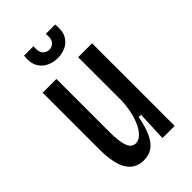

<svg xmlns="http://www.w3.org/2000/svg" viewBox="-219 -781 868 868"><g transform="rotate(-45 215.0 -347.0)"><path d="M163 12Q109 12 82 -31.5Q55 -75 55 -168V-528H143V-191Q143 -126 154.5 -97Q166 -68 191 -68Q209 -68 225 -82.5Q241 -97 253 -121.5Q265 -146 272.5 -178Q280 -210 282 -246V-528H371V-208V0H293L299 -143H284Q274 -88 257.5 -53.5Q241 -19 218 -3.5Q195 12 163 12ZM114 -706H174Q171 -673 183 -658.5Q195 -644 214 -644Q232 -644 244.5 -658Q257 -672 253 -706H313Q318 -661 303 -635.5Q288 -610 263.5 -600Q239 -590 214 -590Q187 -590 162 -601.5Q137 -613 123 -638.5Q109 -664 114 -706Z"/></g></svg>

Font: Bricolage Grotesque 24pt Condensed
Style: Regular
Weight: 400
Width: 3
Designer: Mathieu Triay
Foundry: Atelier Triay
Version: Version 1.001;gftools[0.9.33.dev8+g029e19f]